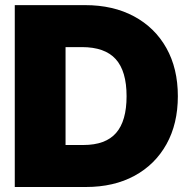

<svg xmlns="http://www.w3.org/2000/svg" viewBox="-20 -748 751 768"><path d="M323.2 0H39.1V-727.5H320.3Q432.6 -727.5 516.1 -682.6Q599.6 -637.7 645.5 -555.9Q691.4 -474.1 691.4 -363.3Q691.4 -252.9 646 -171.4Q600.6 -89.8 518.1 -44.9Q435.5 0 323.2 0ZM242.2 -168H313.5Q402.3 -168 444.3 -216.1Q486.3 -264.2 486.3 -363.3Q486.3 -463.4 442.9 -511.5Q399.4 -559.6 307.6 -559.6H242.2Z"/></svg>

Font: Inter Display Black
Style: Regular
Weight: 900
Designer: Rasmus Andersson
Foundry: rsms
Version: Version 4.000;git-a52131595